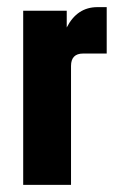

<svg xmlns="http://www.w3.org/2000/svg" viewBox="-20 -518 334 538"><path d="M253 -498H279V-368H213Q179 -368 179 -333V0H45V-488H167V-441Q196 -498 253 -498Z"/></svg>

Font: Squada One
Style: Regular
Weight: 400
Version: Version 1.001